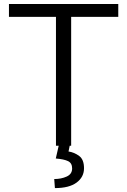

<svg xmlns="http://www.w3.org/2000/svg" viewBox="-20 -731 637 963"><path d="M573.2 -710.9V-646.5H336.9V0H260.7V-646.5H24.9V-710.9ZM274.4 0H329.6L323.7 28.8Q353 33.2 377.2 51.3Q401.4 69.3 401.4 112.8Q401.4 157.2 364 184.8Q326.7 212.4 255.4 212.4L252 167Q287.1 167 314.5 154.5Q341.8 142.1 341.8 113.8Q341.8 87.4 321.8 77.4Q301.8 67.4 259.8 64Z"/></svg>

Font: Vazirmatn RD UI Light
Style: Regular
Weight: 300
Designer: Saber Rastikerdar
Foundry: Saber Rastikerdar
Version: Version 33.003